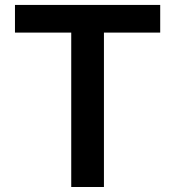

<svg xmlns="http://www.w3.org/2000/svg" viewBox="-20 -747 700 767"><path d="M39.8 -616.8H264.6V0H395.2V-616.8H620V-727.3H39.8Z"/></svg>

Font: TID UI Semi Bold
Style: Regular
Weight: 600
Designer: The TID Project Authors
Foundry: Bakken & Bæck
Version: Version 1.001;hotconv 1.0.109;makeotfexe 2.5.65596